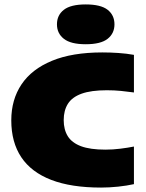

<svg xmlns="http://www.w3.org/2000/svg" viewBox="-20 -840 658 868"><path d="M437 8Q301.5 8 211.5 -26.8Q121.5 -61.5 76.2 -129.2Q31 -197 31 -296Q31 -389.5 77.2 -458.5Q123.5 -527.5 215 -565.2Q306.5 -603 442.5 -603Q478.5 -603 515.2 -600.5Q552 -598 585.5 -592V-422Q557 -426 526.8 -429Q496.5 -432 463 -432Q392 -432 349 -416.5Q306 -401 287 -370.8Q268 -340.5 268 -297Q268 -254 286.5 -224.2Q305 -194.5 346.2 -179Q387.5 -163.5 456.5 -163.5Q490.5 -163.5 524.2 -167.8Q558 -172 585.5 -177.5V-7.5Q554 -0.5 514 3.8Q474 8 437 8ZM367.5 -640Q300 -640 268.8 -664.5Q237.5 -689 237.5 -730Q237.5 -771.5 268.8 -795.8Q300 -820 367.5 -820Q435.5 -820 466.5 -795.8Q497.5 -771.5 497.5 -730Q497.5 -689 466.5 -664.5Q435.5 -640 367.5 -640Z"/></svg>

Font: Encode Sans SC SemiExpanded Black
Style: Regular
Weight: 900
Width: 6
Designer: Multiple Designers
Foundry: Impallari Type
Version: Version 3.002